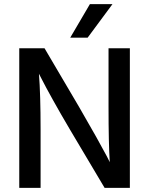

<svg xmlns="http://www.w3.org/2000/svg" viewBox="-20 -907 720 927"><path d="M176 0H73V-674H195L361 -392Q407 -313 444.5 -246Q482 -179 496 -152L510 -124Q504 -215 504 -391V-674H607V0H485L318 -281Q273 -357 235.5 -424.5Q198 -492 183 -522L168 -551Q176 -451 176 -282ZM403 -725H319L414 -887H523Z"/></svg>

Font: Hind Madurai Medium
Style: Regular
Weight: 500
Designer: Jyotish Sonowal
Foundry: Indian Type Foundry
Version: Version 1.001;PS 1.0;hotconv 1.0.86;makeotf.lib2.5.63406; tt